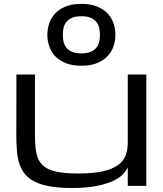

<svg xmlns="http://www.w3.org/2000/svg" viewBox="-20 -939 822 970"><path d="M391.1 -919.4Q344.2 -919.4 311.5 -906Q278.8 -892.6 258.3 -870.6Q237.8 -848.6 228.5 -820.6Q219.2 -792.5 219.2 -763.2Q219.2 -733.9 228.5 -705.8Q237.8 -677.7 258.3 -655.8Q278.8 -633.8 311.5 -620.4Q344.2 -606.9 391.1 -606.9Q438 -606.9 470.7 -620.4Q503.4 -633.8 523.9 -655.8Q544.4 -677.7 553.7 -705.8Q563 -733.9 563 -763.2Q563 -792.5 553.7 -820.6Q544.4 -848.6 523.9 -870.6Q503.4 -892.6 470.7 -906Q438 -919.4 391.1 -919.4ZM391.1 -669.4Q361.8 -669.4 343.5 -677.5Q325.2 -685.5 314.9 -698.7Q304.7 -711.9 301 -728.8Q297.4 -745.6 297.4 -763.2Q297.4 -780.8 301 -797.6Q304.7 -814.5 314.9 -827.6Q325.2 -840.8 343.5 -848.9Q361.8 -856.9 391.1 -856.9Q420.4 -856.9 438.7 -848.9Q457 -840.8 467.3 -827.6Q477.5 -814.5 481.2 -797.6Q484.9 -780.8 484.9 -763.2Q484.9 -745.6 481.2 -728.8Q477.5 -711.9 467.3 -698.7Q457 -685.5 438.7 -677.5Q420.4 -669.4 391.1 -669.4ZM156.7 -562.5V-250Q156.7 -197.8 164.6 -161.9Q172.4 -126 195.8 -104Q219.2 -82 262.2 -72.3Q305.2 -62.5 375.5 -62.5Q451.7 -62.5 500.2 -73.7Q548.8 -85 576.7 -105.5Q604.5 -126 615 -154.8Q625.5 -183.6 625.5 -218.8V-562.5H719.2V0H625.5V-93.8Q618.7 -78.6 602.5 -60.3Q586.4 -42 554.2 -26.4Q522 -10.7 470.9 0Q419.9 10.7 344.2 10.7Q281.2 10.7 236.1 3.2Q190.9 -4.4 159.4 -19.3Q127.9 -34.2 108.9 -56.2Q89.8 -78.1 79.6 -107.2Q69.3 -136.2 65.9 -171.9Q62.5 -207.5 62.5 -250L63 -562.5Z"/></svg>

Font: Michroma
Style: Regular
Weight: 400
Version: Version 1.000